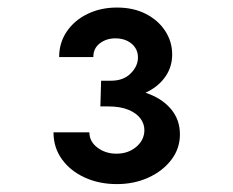

<svg xmlns="http://www.w3.org/2000/svg" viewBox="-20 -916 602 496"><path d="M281.7 -440.4Q236.3 -440.4 199.2 -457.3Q162.1 -474.1 140.1 -504.4Q118.2 -534.7 118.2 -574.2H210.9Q210.9 -550.3 231.7 -534.7Q252.4 -519 280.8 -519Q311.5 -519 332.3 -536.9Q353 -554.7 353 -580.1Q353 -595.7 343 -609.6Q333 -623.5 312 -632.3Q291 -641.1 258.8 -641.1H239.3L241.2 -707.5H267.1Q298.8 -707.5 317.6 -726.3Q336.4 -745.1 336.4 -767.6Q336.4 -789.1 320.1 -803Q303.7 -816.9 277.8 -816.9Q254.4 -816.9 237.5 -803.7Q220.7 -790.5 221.2 -768.6H132.8Q132.8 -805.7 152.6 -834.7Q172.4 -863.8 206.3 -880.1Q240.2 -896.5 282.2 -896.5Q325.2 -896.5 357.2 -879.9Q389.2 -863.3 407 -835.7Q424.8 -808.1 424.8 -775.4Q424.8 -741.7 405.5 -715.6Q386.2 -689.5 353.3 -675.3Q320.3 -661.1 279.3 -663.1V-686.5Q326.2 -688 363.5 -673.8Q400.9 -659.7 422.9 -632.8Q444.8 -606 444.8 -568.8Q444.8 -532.2 422.6 -503.2Q400.4 -474.1 363.5 -457.3Q326.7 -440.4 281.7 -440.4Z"/></svg>

Font: Reddit Mono SemiBold
Style: Regular
Weight: 600
Monospace: yes
Designer: Stephen Hutchings
Foundry: Reddit
Version: Version 1.014